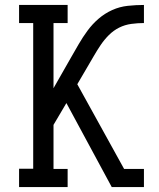

<svg xmlns="http://www.w3.org/2000/svg" viewBox="-20 -755 640 775"><path d="M57 0V-74H114V-662H57V-735H253V-662H196V-399L265 -520Q281 -548 297.5 -576.5Q314 -605 333.5 -631.5Q353 -658 378 -679.5Q403 -701 433 -714.5Q463 -728 496 -731.5Q529 -735 561 -735V-662Q536 -662 510 -658.5Q484 -655 461 -643.5Q438 -632 419.5 -613.5Q401 -595 386.5 -573.5Q372 -552 359 -529.5Q346 -507 333 -485L292 -415L481 -73H561V0H431L248 -339L196 -251V-73H253V0Z"/></svg>

Font: Iosevka HT Extended
Style: Regular
Weight: 400
Width: 7
Monospace: yes
Designer: Belleve Invis
Foundry: Belleve Invis
Version: Version 32.3.0; ttfautohint (v1.8.4)